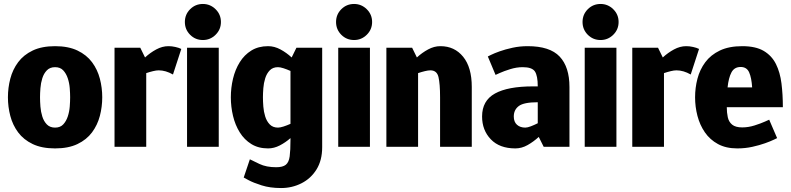

<svg xmlns="http://www.w3.org/2000/svg" viewBox="-20 -741 3990 969"><path d="M20 -250Q20 -298 32 -344Q44 -390 71.5 -427Q99 -464 145 -486Q191 -508 258 -508Q325 -508 371 -486Q417 -464 444.5 -427Q472 -390 484 -344Q496 -298 496 -250Q496 -202 484 -156Q472 -110 444.5 -73Q417 -36 371 -14Q325 8 258 8Q191 8 145 -14Q99 -36 71.5 -73Q44 -110 32 -156Q20 -202 20 -250ZM182 -250Q182 -229 184 -203Q186 -177 193.5 -153Q201 -129 216.5 -113Q232 -97 258 -97Q284 -97 299 -113Q314 -129 322 -153Q330 -177 332 -203Q334 -229 334 -250Q334 -270 332 -296Q330 -322 322 -346Q314 -370 299 -386Q284 -402 258 -402Q232 -402 216.5 -386Q201 -370 193.5 -346Q186 -322 184 -296Q182 -270 182 -250Z M853 -365Q816 -386 781 -386Q769 -386 752.5 -382Q736 -378 718 -372V0H558V-500H688L712 -451Q738 -475 768.5 -491.5Q799 -508 830 -508H831Q847 -508 865 -504Q883 -500 895 -494Z M1004 -539Q966 -539 939.5 -565.5Q913 -592 913 -630Q913 -668 939.5 -694.5Q966 -721 1004 -721Q1041 -721 1068 -694.5Q1095 -668 1095 -630Q1095 -592 1068 -565.5Q1041 -539 1004 -539ZM924 0V-500H1084V0Z M1383 -402Q1357 -402 1341.5 -386Q1326 -370 1318.5 -346Q1311 -322 1309 -296Q1307 -270 1307 -250Q1307 -229 1309 -203Q1311 -177 1318.5 -153Q1326 -129 1341.5 -113Q1357 -97 1383 -97Q1394 -97 1411 -102.5Q1428 -108 1446 -116V-383Q1428 -391 1411 -396.5Q1394 -402 1383 -402ZM1241 63Q1255 70 1289.5 86.5Q1324 103 1374 103Q1407 103 1422.5 90.5Q1438 78 1442 48Q1446 18 1446 -35V-44Q1421 -22 1392 -7Q1363 8 1333 8Q1284 8 1248.5 -14Q1213 -36 1190 -73Q1167 -110 1156 -156Q1145 -202 1145 -250Q1145 -298 1156 -344Q1167 -390 1190 -427Q1213 -464 1248.5 -486Q1284 -508 1333 -508Q1365 -508 1395.5 -491.5Q1426 -475 1452 -451L1476 -500H1606V2Q1606 68 1577.5 114Q1549 160 1501.5 184Q1454 208 1399 208H1398Q1343 208 1300.5 194.5Q1258 181 1234 168Q1210 155 1210 155Z M1767 -539Q1729 -539 1702.5 -565.5Q1676 -592 1676 -630Q1676 -668 1702.5 -694.5Q1729 -721 1767 -721Q1804 -721 1831 -694.5Q1858 -668 1858 -630Q1858 -592 1831 -565.5Q1804 -539 1767 -539ZM1687 0V-500H1847V0Z M2361 0H2201V-250Q2201 -318 2193 -352Q2185 -386 2152 -386Q2141 -386 2124.5 -382Q2108 -378 2090 -372V0H1930V-500H2060L2084 -451Q2110 -475 2140.5 -491.5Q2171 -508 2202 -508H2203Q2274 -508 2317.5 -454.5Q2361 -401 2361 -302V-250Z M2573 -153Q2573 -126 2589 -111.5Q2605 -97 2631 -97Q2642 -97 2659 -103.5Q2676 -110 2694 -119V-225Q2624 -225 2598.5 -206Q2573 -187 2573 -153ZM2581 8Q2501 8 2457 -38Q2413 -84 2413 -153Q2413 -233 2478 -269Q2543 -305 2669 -305H2694Q2694 -359 2679.5 -380.5Q2665 -402 2618 -402Q2587 -402 2555 -392Q2523 -382 2502 -372.5Q2481 -363 2481 -363L2442 -456Q2442 -456 2458 -464Q2474 -472 2502 -482Q2530 -492 2566.5 -500Q2603 -508 2643 -508Q2755 -508 2804.5 -455.5Q2854 -403 2854 -302V0H2724L2699 -50Q2673 -26 2643 -9Q2613 8 2581 8Z M3011 -539Q2973 -539 2946.5 -565.5Q2920 -592 2920 -630Q2920 -668 2946.5 -694.5Q2973 -721 3011 -721Q3048 -721 3075 -694.5Q3102 -668 3102 -630Q3102 -592 3075 -565.5Q3048 -539 3011 -539ZM2931 0V-500H3091V0Z M3466 -365Q3429 -386 3394 -386Q3382 -386 3365.5 -382Q3349 -378 3331 -372V0H3171V-500H3301L3325 -451Q3351 -475 3381.5 -491.5Q3412 -508 3443 -508H3444Q3460 -508 3478 -504Q3496 -500 3508 -494Z M3701 8Q3644 8 3603.5 -14Q3563 -36 3537.5 -73Q3512 -110 3500 -156Q3488 -202 3488 -250Q3488 -298 3500 -344Q3512 -390 3539.5 -427Q3567 -464 3613 -486Q3659 -508 3726 -508Q3794 -508 3834.5 -484Q3875 -460 3896 -418Q3917 -376 3924 -320Q3931 -264 3931 -200H3648Q3648 -173 3653 -149.5Q3658 -126 3675 -112Q3692 -98 3726 -98Q3757 -98 3788.5 -108Q3820 -118 3841 -127.5Q3862 -137 3862 -137L3902 -44Q3902 -44 3885.5 -36Q3869 -28 3841 -18Q3813 -8 3777 0Q3741 8 3701 8ZM3718 -403Q3686 -403 3671.5 -375.5Q3657 -348 3652 -300H3776Q3773 -348 3761 -375.5Q3749 -403 3718 -403Z"/></svg>

Font: Epunda Sans ExtraBold
Style: Regular
Weight: 800
Designer: Simon Atzbach
Foundry: typofactur
Version: Version 2.204; ttfautohint (v1.8.4.7-5d5b)